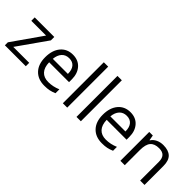

<svg xmlns="http://www.w3.org/2000/svg" viewBox="96 -1633 2517 2517"><g transform="rotate(45 1354.5 -375.0)"><path d="M428.2 0H40V-55.2L332 -472.2H58.1V-535.2H420.9V-472.2L132.8 -63H428.2Z M779.8 9.8Q661.1 9.8 592.5 -62.5Q523.9 -134.8 523.9 -263.2Q523.9 -392.6 587.6 -468.8Q651.4 -544.9 758.8 -544.9Q859.4 -544.9 918 -478.8Q976.6 -412.6 976.6 -304.2V-252.9H607.9Q610.4 -158.7 655.5 -109.9Q700.7 -61 782.7 -61Q869.1 -61 953.6 -97.2V-24.9Q910.6 -6.3 872.3 1.7Q834 9.8 779.8 9.8ZM757.8 -477.1Q693.4 -477.1 655 -435.1Q616.7 -393.1 609.9 -318.8H889.6Q889.6 -395.5 855.5 -436.3Q821.3 -477.1 757.8 -477.1Z M1195.8 0H1114.7V-759.8H1195.8Z M1448.7 0H1367.7V-759.8H1448.7Z M1846.7 9.8Q1728 9.8 1659.4 -62.5Q1590.8 -134.8 1590.8 -263.2Q1590.8 -392.6 1654.5 -468.8Q1718.3 -544.9 1825.7 -544.9Q1926.3 -544.9 1984.9 -478.8Q2043.5 -412.6 2043.5 -304.2V-252.9H1674.8Q1677.2 -158.7 1722.4 -109.9Q1767.6 -61 1849.6 -61Q1936 -61 2020.5 -97.2V-24.9Q1977.5 -6.3 1939.2 1.7Q1900.9 9.8 1846.7 9.8ZM1824.7 -477.1Q1760.3 -477.1 1721.9 -435.1Q1683.6 -393.1 1676.8 -318.8H1956.5Q1956.5 -395.5 1922.4 -436.3Q1888.2 -477.1 1824.7 -477.1Z M2547.9 0V-346.2Q2547.9 -411.6 2518.1 -443.8Q2488.3 -476.1 2424.8 -476.1Q2340.8 -476.1 2301.8 -430.7Q2262.7 -385.3 2262.7 -280.8V0H2181.6V-535.2H2247.6L2260.7 -461.9H2264.6Q2289.6 -501.5 2334.5 -523.2Q2379.4 -544.9 2434.6 -544.9Q2531.2 -544.9 2580.1 -498.3Q2628.9 -451.7 2628.9 -349.1V0Z"/></g></svg>

Font: f02265186
Style: Regular
Weight: 400
Foundry: Ascender Corporation
Version: Version 1.10